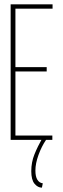

<svg xmlns="http://www.w3.org/2000/svg" viewBox="-20 -644 290 884"><path d="M29 0V-624H222V-604H51V-335H195V-315H51V-20H221V0ZM177 200 173 220Q154 220 139 202Q124 184 124 144Q124 103 138.5 67Q153 31 176 -10L192 0Q171 31 157 70Q143 109 143 141Q143 169 152 183.5Q161 198 177 200Z"/></svg>

Font: Inconsolata UltraCondensed ExtraLight
Style: Regular
Weight: 200
Width: 1
Monospace: yes
Designer: Raph Levien, Cyreal, Brenton Simpson
Foundry: Raph Levien, Cyreal, Google
Version: Version 3.100; ttfautohint (v1.8.4.7-5d5b)